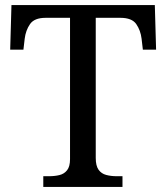

<svg xmlns="http://www.w3.org/2000/svg" viewBox="-20 -734 653 754"><path d="M150 0V-42H173Q195 -42 213.5 -46.5Q232 -51 243.5 -65.5Q255 -80 255 -109V-664H159Q115 -664 98 -639.5Q81 -615 77 -582L72 -539H20L25 -714H588L593 -539H541L536 -582Q532 -615 515 -639.5Q498 -664 453 -664H356V-114Q356 -83 367 -67.5Q378 -52 397 -47Q416 -42 438 -42H461V0Z"/></svg>

Font: Noto Serif Tamil
Style: Regular
Weight: 400
Designer: Indian Type Foundry, Tom Grace, and the Monotype Design Team
Foundry: Monotype Imaging Inc.
Version: Version 2.003